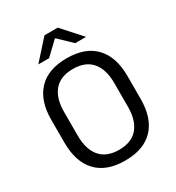

<svg xmlns="http://www.w3.org/2000/svg" viewBox="-197 -946 991 1079"><g transform="rotate(-30 299.0 -406.5)"><path d="M299 12Q178 12 115 -54.8Q52 -121.5 52 -246V-393.5Q52 -517.5 115 -584.2Q178 -651 299 -651Q420 -651 483 -584.2Q546 -517.5 546 -393.5V-246Q546 -121.5 483 -54.8Q420 12 299 12ZM299 -57.5Q380 -57.5 421 -105.8Q462 -154 462 -242.5V-397Q462 -485.5 421 -533.5Q380 -581.5 299 -581.5Q218.5 -581.5 177.5 -533.5Q136.5 -485.5 136.5 -397V-242.5Q136.5 -154 177.5 -105.8Q218.5 -57.5 299 -57.5ZM256.5 -825H342.5L453.5 -701.5V-700.5H384L301.5 -779.5H297.5L214.5 -700.5H145.5V-701.5Z"/></g></svg>

Font: Anek Telugu
Style: Regular
Weight: 400
Designer: Omkar Bhoir (Telugu), Yesha Goshar (Latin)
Foundry: Ek Type
Version: Version 1.003